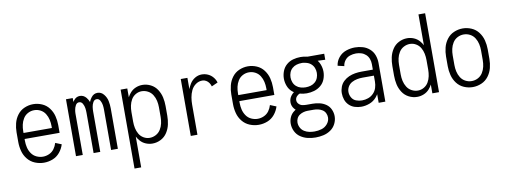

<svg xmlns="http://www.w3.org/2000/svg" viewBox="-71 -1142 4643 1761"><g transform="rotate(-10 2250.0 -261.0)"><path d="M257 8Q214 8 173.5 -8.5Q133 -25 105.5 -59Q78 -93 67 -135Q56 -177 56 -220V-310Q56 -352 66.5 -393.5Q77 -435 103 -469.5Q129 -504 168.5 -521Q208 -538 250 -538Q292 -538 331.5 -521Q371 -504 397 -469.5Q423 -435 433.5 -393.5Q444 -352 444 -310V-237H118V-220Q118 -189 125 -158.5Q132 -128 150 -101.5Q168 -75 197 -61.5Q226 -48 257 -48Q287 -48 315.5 -61Q344 -74 362 -99Q380 -124 388 -153L445 -130Q433 -90 405.5 -56.5Q378 -23 338.5 -7.5Q299 8 257 8ZM118 -293H382V-310Q382 -340 375.5 -370Q369 -400 352.5 -426.5Q336 -453 308.5 -467.5Q281 -482 250 -482Q219 -482 191.5 -467.5Q164 -453 147.5 -426.5Q131 -400 124.5 -370Q118 -340 118 -310Z M555 0V-530H618V-494Q623 -501 628 -508Q651 -538 685 -538Q720 -538 744 -509Q760 -489 768 -467Q776 -489 791 -508Q814 -538 849 -538Q884 -538 907.5 -509Q931 -480 938 -445.5Q945 -411 945 -376V0H882V-376Q882 -397 879 -418.5Q876 -440 864.5 -461Q853 -482 832 -482Q810 -482 798.5 -461Q787 -440 784 -418.5Q781 -397 781 -376V0H719V-376Q719 -397 716 -418.5Q713 -440 701.5 -461Q690 -482 668 -482Q647 -482 635.5 -461Q624 -440 621 -418Q618 -402 618 -386V0Z M1064 205V-530H1126V-448Q1137 -470 1154 -489Q1175 -513 1205 -525.5Q1235 -538 1267 -538Q1308 -538 1345 -519Q1382 -500 1404.5 -465Q1427 -430 1435.5 -390.5Q1444 -351 1444 -310V-220Q1444 -179 1435.5 -139.5Q1427 -100 1404.5 -65Q1382 -30 1345 -11Q1308 8 1267 8Q1235 8 1205 -4.5Q1175 -17 1154 -41Q1137 -60 1126 -82V205ZM1251 -48Q1281 -48 1308.5 -62.5Q1336 -77 1352.5 -103.5Q1369 -130 1375.5 -160Q1382 -190 1382 -220V-310Q1382 -340 1375.5 -370Q1369 -400 1352.5 -426.5Q1336 -453 1308.5 -467.5Q1281 -482 1251 -482Q1221 -482 1194.5 -466.5Q1168 -451 1153 -425Q1138 -399 1132 -369.5Q1126 -340 1126 -310V-220Q1126 -190 1132 -160.5Q1138 -131 1153 -105Q1168 -79 1194.5 -63.5Q1221 -48 1251 -48Z M1624 0V-530H1686V-425Q1695 -450 1710 -474Q1728 -503 1757.5 -520.5Q1787 -538 1820 -538Q1850 -538 1877 -526Q1904 -514 1923.5 -491Q1943 -468 1951 -440L1893 -414Q1888 -432 1877.5 -447.5Q1867 -463 1850.5 -472.5Q1834 -482 1816 -482Q1782 -482 1754 -462Q1726 -442 1711.5 -411Q1697 -380 1691.5 -347Q1686 -314 1686 -281V0Z M2257 8Q2214 8 2173.5 -8.5Q2133 -25 2105.5 -59Q2078 -93 2067 -135Q2056 -177 2056 -220V-310Q2056 -352 2066.5 -393.5Q2077 -435 2103 -469.5Q2129 -504 2168.5 -521Q2208 -538 2250 -538Q2292 -538 2331.5 -521Q2371 -504 2397 -469.5Q2423 -435 2433.5 -393.5Q2444 -352 2444 -310V-237H2118V-220Q2118 -189 2125 -158.5Q2132 -128 2150 -101.5Q2168 -75 2197 -61.5Q2226 -48 2257 -48Q2287 -48 2315.5 -61Q2344 -74 2362 -99Q2380 -124 2388 -153L2445 -130Q2433 -90 2405.5 -56.5Q2378 -23 2338.5 -7.5Q2299 8 2257 8ZM2118 -293H2382V-310Q2382 -340 2375.5 -370Q2369 -400 2352.5 -426.5Q2336 -453 2308.5 -467.5Q2281 -482 2250 -482Q2219 -482 2191.5 -467.5Q2164 -453 2147.5 -426.5Q2131 -400 2124.5 -370Q2118 -340 2118 -310Z M2750 213Q2713 213 2677 204.5Q2641 196 2610 175Q2579 154 2562.5 120Q2546 86 2546 49Q2546 17 2559.5 -12.5Q2573 -42 2600 -61Q2606 -66 2613 -70Q2600 -81 2591 -96Q2578 -118 2578 -144Q2578 -177 2598 -204Q2610 -220 2625 -231Q2617 -236 2609 -243Q2582 -266 2569 -300Q2556 -334 2556 -369Q2556 -404 2569 -438Q2582 -472 2609 -495.5Q2636 -519 2670.5 -528.5Q2705 -538 2740 -538Q2771 -538 2801 -531L2804 -530H2960V-474L2890 -477Q2904 -459 2912 -438Q2925 -404 2925 -369Q2925 -334 2912 -300Q2899 -266 2871.5 -243Q2844 -220 2810 -210Q2776 -200 2740 -200Q2707 -200 2675 -209Q2658 -203 2645.5 -188Q2633 -173 2633 -154Q2633 -134 2648.5 -118.5Q2664 -103 2685 -100Q2702 -97 2720 -97H2726H2774Q2807 -97 2839.5 -89.5Q2872 -82 2899.5 -63Q2927 -44 2941 -13Q2955 18 2955 51Q2955 87 2938 121Q2921 155 2890 176Q2859 197 2823 205Q2787 213 2750 213ZM2750 157Q2783 157 2815.5 147.5Q2848 138 2870.5 111Q2893 84 2893 51Q2893 30 2883.5 10.5Q2874 -9 2855.5 -20.5Q2837 -32 2816 -36.5Q2795 -41 2774 -41H2726H2723H2721Q2701 -41 2682 -36Q2662 -31 2644.5 -19.5Q2627 -8 2618 10.5Q2609 29 2609 49Q2609 74 2621 97Q2633 120 2654.5 133.5Q2676 147 2700.5 152Q2725 157 2750 157ZM2725 -41H2721H2723ZM2740 -256Q2764 -256 2787 -262.5Q2810 -269 2828 -285Q2846 -301 2854.5 -323.5Q2863 -346 2863 -369.5Q2863 -393 2854.5 -415Q2846 -437 2828 -453Q2810 -469 2787 -475Q2770 -480 2753 -482H2740Q2717 -482 2694 -475.5Q2671 -469 2653 -453Q2635 -437 2626.5 -415Q2618 -393 2618 -369.5Q2618 -346 2626.5 -323.5Q2635 -301 2653 -285Q2671 -269 2694 -262.5Q2717 -256 2740 -256Z M3212 8Q3181 8 3151 -1.5Q3121 -11 3098.5 -33Q3076 -55 3066 -84.5Q3056 -114 3056 -144.5Q3056 -175 3067 -204Q3078 -233 3100.5 -254Q3123 -275 3150.5 -287Q3178 -299 3208 -304Q3238 -309 3269 -309H3374V-361Q3374 -385 3365.5 -409Q3357 -433 3338.5 -450Q3320 -467 3296 -474.5Q3272 -482 3247 -482Q3218 -482 3190 -472.5Q3162 -463 3143.5 -439Q3125 -415 3122 -386L3062 -400Q3067 -442 3095 -476Q3123 -510 3164 -524Q3205 -538 3247 -538Q3284 -538 3319.5 -527.5Q3355 -517 3383 -492Q3411 -467 3423.5 -432Q3436 -397 3436 -361V0H3374V-80Q3365 -65 3353 -51Q3327 -21 3289 -6.5Q3251 8 3212 8ZM3228 -48Q3258 -48 3286 -58Q3314 -68 3335 -89.5Q3356 -111 3365 -139.5Q3374 -168 3374 -198V-253H3269Q3243 -253 3217 -248Q3191 -243 3168 -230.5Q3145 -218 3131.5 -195Q3118 -172 3118 -146Q3118 -118 3132.5 -93Q3147 -68 3173.5 -58Q3200 -48 3228 -48Z M3733 8Q3692 8 3655 -11Q3618 -30 3595.5 -65Q3573 -100 3564.5 -139.5Q3556 -179 3556 -220V-310Q3556 -351 3564.5 -390.5Q3573 -430 3595.5 -465Q3618 -500 3655 -519Q3692 -538 3733 -538Q3765 -538 3795 -525.5Q3825 -513 3846 -489Q3863 -470 3874 -448V-735H3936V0H3874V-82Q3863 -60 3846 -41Q3825 -17 3795 -4.5Q3765 8 3733 8ZM3749 -48Q3779 -48 3805.5 -63.5Q3832 -79 3847 -105Q3862 -131 3868 -160.5Q3874 -190 3874 -220V-310Q3874 -340 3868 -369.5Q3862 -399 3847 -425Q3832 -451 3805.5 -466.5Q3779 -482 3749 -482Q3719 -482 3691.5 -467.5Q3664 -453 3647.5 -426.5Q3631 -400 3624.5 -370Q3618 -340 3618 -310V-220Q3618 -190 3624.5 -160Q3631 -130 3647.5 -103.5Q3664 -77 3691.5 -62.5Q3719 -48 3749 -48Z M4250 8Q4208 8 4168.5 -9Q4129 -26 4103 -60.5Q4077 -95 4066.5 -136.5Q4056 -178 4056 -220V-310Q4056 -352 4066.5 -393.5Q4077 -435 4103 -469.5Q4129 -504 4168.5 -521Q4208 -538 4250 -538Q4292 -538 4331.5 -521Q4371 -504 4397 -469.5Q4423 -435 4433.5 -393.5Q4444 -352 4444 -310V-220Q4444 -178 4433.5 -136.5Q4423 -95 4397 -60.5Q4371 -26 4331.5 -9Q4292 8 4250 8ZM4250 -48Q4281 -48 4308.5 -62.5Q4336 -77 4352.5 -103.5Q4369 -130 4375.5 -160Q4382 -190 4382 -220V-310Q4382 -340 4375.5 -370Q4369 -400 4352.5 -426.5Q4336 -453 4308.5 -467.5Q4281 -482 4250 -482Q4219 -482 4191.5 -467.5Q4164 -453 4147.5 -426.5Q4131 -400 4124.5 -370Q4118 -340 4118 -310V-220Q4118 -190 4124.5 -160Q4131 -130 4147.5 -103.5Q4164 -77 4191.5 -62.5Q4219 -48 4250 -48Z"/></g></svg>

Font: Iosevka SS01 Light
Style: Regular
Weight: 300
Monospace: yes
Designer: Belleve Invis
Foundry: Belleve Invis
Version: 2.3.3; ttfautohint (v1.8.3)